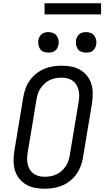

<svg xmlns="http://www.w3.org/2000/svg" viewBox="-20 -1144 640 1172"><path d="M254 8Q223 8 193.5 2.5Q164 -3 139.5 -17.5Q115 -32 97 -54.5Q79 -77 71 -105Q63 -133 63 -163.5Q63 -194 68 -225L122 -550Q126 -576 135.5 -602.5Q145 -629 161 -652Q177 -675 200 -693.5Q223 -712 248.5 -723Q274 -734 301.5 -738.5Q329 -743 355 -743Q386 -743 415.5 -737.5Q445 -732 469.5 -717.5Q494 -703 512 -680.5Q530 -658 538 -630Q546 -602 546 -571.5Q546 -541 541 -510L487 -185Q483 -159 473.5 -132.5Q464 -106 448 -83Q432 -60 409.5 -41.5Q387 -23 361 -12Q335 -1 307.5 3.5Q280 8 254 8ZM254 -65Q272 -65 290.5 -68.5Q309 -72 325.5 -80Q342 -88 356 -100.5Q370 -113 381 -129Q392 -145 397.5 -162Q403 -179 406 -197L460 -522Q463 -541 463.5 -559.5Q464 -578 459.5 -595.5Q455 -613 446 -627.5Q437 -642 422.5 -652Q408 -662 390.5 -666Q373 -670 355 -670Q337 -670 318.5 -666.5Q300 -663 283.5 -655Q267 -647 253 -634.5Q239 -622 228 -606Q217 -590 211.5 -573Q206 -556 203 -538L149 -213Q146 -194 145.5 -175.5Q145 -157 149.5 -139.5Q154 -122 163 -107.5Q172 -93 186.5 -83Q201 -73 218.5 -69Q236 -65 254 -65ZM505 -823Q490 -823 476.5 -828Q463 -833 455 -844.5Q447 -856 444.5 -870.5Q442 -885 444 -900Q446 -910 451.5 -920Q457 -930 465.5 -936.5Q474 -943 484.5 -945.5Q495 -948 506 -948Q521 -948 534.5 -942.5Q548 -937 556 -925.5Q564 -914 567 -899.5Q570 -885 567 -870Q565 -860 559.5 -850Q554 -840 545.5 -833.5Q537 -827 526.5 -825Q516 -823 505 -823ZM275 -823Q260 -823 246.5 -828Q233 -833 225 -844.5Q217 -856 214.5 -870.5Q212 -885 214 -900Q216 -910 221.5 -920Q227 -930 235.5 -936.5Q244 -943 254.5 -945.5Q265 -948 276 -948Q291 -948 304.5 -942.5Q318 -937 326 -925.5Q334 -914 337 -899.5Q340 -885 337 -870Q335 -860 329.5 -850Q324 -840 315.5 -833.5Q307 -827 296.5 -825Q286 -823 275 -823ZM252 -1056V-1124H597V-1056Z"/></svg>

Font: Iosevka Plex Etoile
Style: Italic
Weight: 400
Italic angle: -9°
Designer: Belleve Invis
Foundry: Belleve Invis
Version: Version 25.1.1; ttfautohint (v1.8.4)